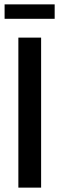

<svg xmlns="http://www.w3.org/2000/svg" viewBox="-20 -858 272 878"><path d="M64 0V-686H168V0ZM1 -772V-838H230V-772Z"/></svg>

Font: Archivo Condensed Medium
Style: Regular
Weight: 500
Width: 3
Designer: Hector Gatti
Foundry: Omnibus-Type
Version: Version 2.001